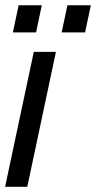

<svg xmlns="http://www.w3.org/2000/svg" viewBox="-24 -716 369 736"><path d="M105.5 -517.1H190.4L80.6 0H-4.4ZM324.2 -695.8 302.2 -591.8H212.4L234.4 -695.8ZM136.2 -695.8 114.3 -591.8H25.4L47.4 -695.8Z"/></svg>

Font: XB Khoramshahr
Style: Italic
Weight: 400
Italic angle: -12°
Designer: Behnam
Foundry: Irmug
Version: Version 8.005 2009